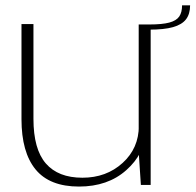

<svg xmlns="http://www.w3.org/2000/svg" viewBox="-20 -680 719 706"><path d="M498 0H534V-590H490V-121ZM103 -591.5H59V-242Q59 -120 110.8 -57Q162.5 6 270.5 6Q376.5 6 444.2 -54.2Q512 -114.5 512 -189.5L490.5 -217.5Q490.5 -135 430.8 -80.8Q371 -26.5 283 -26.5Q194 -26.5 148.5 -79Q103 -131.5 103 -243ZM529 -590V-571Q583.5 -571 616.2 -580.2Q649 -589.5 664 -609Q679 -628.5 679 -660.5H649.5Q649.5 -634.5 639 -619.2Q628.5 -604 602.5 -597Q576.5 -590 529 -590Z"/></svg>

Font: Anybody SemiExpanded ExtraLight
Style: Regular
Weight: 250
Width: 6
Version: Version 1.113;gftools[0.9.25]